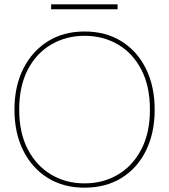

<svg xmlns="http://www.w3.org/2000/svg" viewBox="-20 -858 785 890"><path d="M371 12Q274 12 201 -33.5Q128 -79 87.5 -160.5Q47 -242 47 -350Q47 -457 87.5 -538.5Q128 -620 201 -666Q274 -712 372 -712Q471 -712 544 -666Q617 -620 657 -538.5Q697 -457 697 -350Q697 -242 657 -160.5Q617 -79 544 -33.5Q471 12 371 12ZM372 -8Q458 -8 526.5 -48.5Q595 -89 635 -165.5Q675 -242 675 -350Q675 -459 635 -535.5Q595 -612 526.5 -652Q458 -692 372 -692Q287 -692 218 -652Q149 -612 109 -535.5Q69 -459 69 -350Q69 -242 109 -165.5Q149 -89 217.5 -48.5Q286 -8 372 -8ZM217 -815V-838H525V-815Z"/></svg>

Font: DM Sans 12pt Thin
Style: Regular
Weight: 250
Version: Version 4.004;gftools[0.9.30]